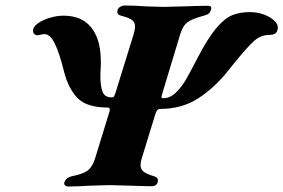

<svg xmlns="http://www.w3.org/2000/svg" viewBox="-20 -675 1030 698"><path d="M214 -12Q220 -29 240 -34Q281 -42 298 -54.5Q315 -67 325 -97L376 -263Q379 -271 379 -277Q379 -284 372 -284Q295 -284 261.5 -319Q228 -354 213 -414Q196 -483 179 -517Q162 -551 142 -551Q136 -551 128.5 -549Q121 -547 116 -547Q109 -547 104.5 -551.5Q100 -556 100 -564Q100 -577 117 -589.5Q134 -602 160 -610Q186 -618 211 -618Q276 -618 310 -577Q344 -536 346 -466Q347 -452 346.5 -441.5Q346 -431 346 -424Q345 -416 345 -399Q345 -361 353 -341Q361 -321 386 -321Q392 -321 394 -323.5Q396 -326 400 -338L466 -551Q471 -569 471 -579Q471 -594 459.5 -602.5Q448 -611 420 -618Q402 -623 408 -640Q410 -646 417.5 -650.5Q425 -655 431 -655Q468 -655 508 -652Q560 -650 579 -650L655 -652Q713 -654 736 -654Q752 -654 747 -639Q744 -630 738.5 -625.5Q733 -621 721 -618Q676 -606 660 -593Q644 -580 635 -550L570 -335Q567 -326 567 -322Q567 -318 574 -318Q599 -318 620 -339Q641 -360 655 -384Q669 -408 699 -466Q736 -537 766 -572.5Q796 -608 823.5 -619.5Q851 -631 888 -631Q915 -631 938.5 -622.5Q962 -614 976 -601Q990 -588 990 -576Q990 -562 982.5 -555Q975 -548 958 -548Q928 -548 903.5 -526Q879 -504 831 -445L807 -415Q758 -354 699 -316.5Q640 -279 562 -279Q555 -279 551 -273.5Q547 -268 544 -258L495 -98Q491 -86 491 -75Q491 -60 502 -51Q513 -42 541 -34Q548 -31 551 -28.5Q554 -26 554 -20Q554 -9 548 -3.5Q542 2 532 2Q509 2 453 0Q397 -2 379 -2Q360 -2 306 0Q264 3 227 3Q221 3 216.5 -1.5Q212 -6 214 -12Z"/></svg>

Font: EB Garamond ExtraBold
Style: Italic
Weight: 800
Italic angle: -17.2°
Designer: Georg Duffner and Octavio Pardo
Foundry: Georg Duffner
Version: Version 1.000